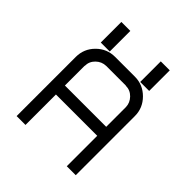

<svg xmlns="http://www.w3.org/2000/svg" viewBox="-223 -995 1148 1148"><g transform="rotate(45 351.5 -420.5)"><path d="M478.3 -666.7V-840.8H554.2V-666.7ZM145 -666.7V-840.8H220.8V-666.7ZM524.2 0V-257.5H175V0H100V-500Q100 -569.2 148.8 -617.9Q197.5 -666.7 266.7 -666.7H433.3Q501.7 -666.7 550.8 -617.5Q600 -568.3 600 -500V0ZM175 -333.3H524.2V-500Q523.3 -535.8 497.1 -562.9Q470.8 -590 433.3 -590V-590.8H266.7Q230 -590 202.9 -563.8Q175.8 -537.5 175.8 -500H175Z"/></g></svg>

Font: 0xA000-Squarish
Style: Squareish
Weight: 400
Version: Version 0.1